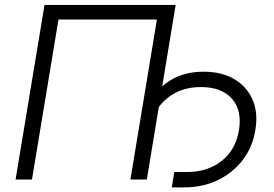

<svg xmlns="http://www.w3.org/2000/svg" viewBox="-20 -748 1143 800"><path d="M711.9 -727.5 591.8 0H523.4L633.8 -666.5H223.6L113.3 0H44.9L165.5 -727.5ZM695.8 32.7 706.1 -31.2H758.3Q845.7 -31.2 904.1 -77.9Q962.4 -124.5 975.6 -205.1Q989.3 -288.1 946.3 -336.7Q903.3 -385.3 816.9 -385.3Q729 -385.3 670.2 -333.3Q611.3 -281.2 596.2 -189.9H561Q574.7 -273.4 609.9 -331.3Q645 -389.2 700 -419.2Q754.9 -449.2 828.1 -449.2Q903.8 -449.2 956.3 -418.2Q1008.8 -387.2 1032.5 -332.3Q1056.2 -277.3 1043.9 -205.6Q1032.2 -134.3 991 -80.8Q949.7 -27.3 887.2 2.7Q824.7 32.7 748 32.7Z"/></svg>

Font: Inter 20pt Light
Style: Italic
Weight: 300
Italic angle: -9.3988°
Version: Version 4.001;git-66647c0bb